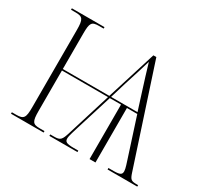

<svg xmlns="http://www.w3.org/2000/svg" viewBox="-145 -920 1197 1126"><g transform="rotate(30 453.5 -357.0)"><path d="M43 0H264V-10H232C184 -10 175 -23 175 -95V-369H487L396 -75C379 -19 371 -10 329 -10H303V0H493V-10H461C411 -10 401 -19 401 -40C401 -59 417 -103 423 -125L499 -369H575V0H615V-369H685L766 -118C773 -96 787 -57 787 -40C787 -19 779 -10 732 -10H697V0H898V-10H888C851 -10 844 -16 831 -55L615 -714H595L490 -379H175V-619C175 -691 183 -704 233 -704H264V-714H43V-704H74C122 -704 132 -691 132 -619V-95C132 -23 123 -10 72 -10H43ZM502 -379 535 -488C561 -569 575 -613 591 -668C606 -617 622 -565 649 -480L681 -379Z"/></g></svg>

Font: Noto Serif Display SemiCondensed ExtraLight
Style: Regular
Weight: 200
Width: 4
Designer: Monotype Design Team
Foundry: Monotype Imaging Inc.
Version: Version 2.009